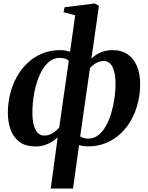

<svg xmlns="http://www.w3.org/2000/svg" viewBox="-20 -837 858 1111"><path d="M273.5 254 314 -42.5Q300.5 -29 280.8 -16.8Q261 -4.5 236.8 3Q212.5 10.5 185 10.5Q129 10.5 93.8 -15.2Q58.5 -41 42 -85.2Q25.5 -129.5 25.5 -185.5Q25.5 -241 38.8 -294Q52 -347 77.5 -392.8Q103 -438.5 140 -473.2Q177 -508 224.2 -527.5Q271.5 -547 329 -547Q345 -547 359 -544.5Q373 -542 385.5 -537.5L415 -748.5L347.5 -766.5L354 -795L528.5 -817L552.5 -803.5L509 -498Q529 -518 559.8 -532.5Q590.5 -547 630.5 -547Q684 -547 719.5 -522.2Q755 -497.5 773 -453.2Q791 -409 791 -350.5Q791 -295 778 -242.2Q765 -189.5 739.8 -144Q714.5 -98.5 677.8 -63.8Q641 -29 593.5 -9.5Q546 10 488.5 10Q475 10 462 8Q449 6 437.5 2.5L402.5 254ZM322.5 -98.5 378 -486Q368 -494.5 354.8 -498.2Q341.5 -502 325.5 -502Q286.5 -502 256.8 -473.2Q227 -444.5 207.2 -397.8Q187.5 -351 177.5 -295.5Q167.5 -240 167.5 -186Q167.5 -142 175.5 -112.2Q183.5 -82.5 198.8 -67.5Q214 -52.5 235.5 -52.5Q262.5 -52.5 285.2 -67Q308 -81.5 322.5 -98.5ZM500.5 -443 444 -48Q454 -41 465.8 -38Q477.5 -35 490.5 -35Q523 -35 548.5 -54.8Q574 -74.5 592.8 -108Q611.5 -141.5 623.8 -182.5Q636 -223.5 642.2 -267Q648.5 -310.5 648.5 -350Q648.5 -413 631.5 -448.5Q614.5 -484 581 -484Q557.5 -484 536.5 -472.2Q515.5 -460.5 500.5 -443Z"/></svg>

Font: Merriweather 72pt
Style: Bold Italic
Weight: 700
Italic angle: -7.8°
Version: Version 2.101